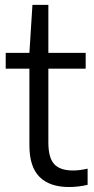

<svg xmlns="http://www.w3.org/2000/svg" viewBox="-20 -760 388 790"><path d="M340.5 -66V0.5Q302 9.5 264 9.5Q184.5 9.5 142.8 -32Q101 -73.5 101 -162V-477.5H3.5V-542.5H101L113.5 -740H179V-542.5H332.5V-477.5H179V-174Q179 -110.5 203.2 -84.5Q227.5 -58.5 280.5 -58.5Q307 -58.5 340.5 -66Z"/></svg>

Font: Encode Sans Semi Condensed
Style: Regular
Weight: 400
Width: 4
Designer: Multiple Designers
Foundry: Impallari Type
Version: Version 2.000